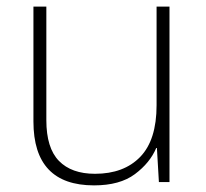

<svg xmlns="http://www.w3.org/2000/svg" viewBox="-20 -601 622 580"><path d="M492 -581V-51H460L454 -154H452Q433 -109 387.5 -75Q342 -41 264 -41Q81 -41 81 -234V-581H120V-238Q120 -154 158 -115Q196 -76 267 -76Q354 -76 403.5 -127Q453 -178 453 -283V-581Z"/></svg>

Font: Noto Sans Tamil UI ExtraLight
Style: Regular
Weight: 200
Designer: Jelle Bosma - Monotype Design Team
Foundry: Monotype Imaging Inc.
Version: Version 2.004; ttfautohint (v1.8.4.7-5d5b)